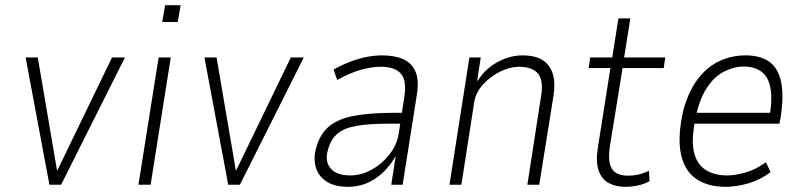

<svg xmlns="http://www.w3.org/2000/svg" viewBox="-20 -714 3100 742"><path d="M171 0 79 -492H126L202 -46H197L413 -492H463L216 0Z M607 -629 618 -694H678L667 -629ZM515 0 593 -492H640L562 0Z M862 0 770 -492H817L893 -46H888L1104 -492H1154L907 0Z M1325 8Q1271 8 1239.5 -14Q1208 -36 1199.5 -71.5Q1191 -107 1202 -143Q1217 -198 1253.5 -227Q1290 -256 1351.5 -267Q1413 -278 1502 -278H1544L1537 -236H1481Q1408 -236 1360 -228Q1312 -220 1285.5 -198.5Q1259 -177 1248 -137Q1234 -92 1257 -64Q1280 -36 1334 -36Q1376 -36 1416.5 -58.5Q1457 -81 1486.5 -119Q1516 -157 1522 -205L1542 -336Q1553 -402 1529.5 -429Q1506 -456 1453 -456Q1416 -456 1375 -444.5Q1334 -433 1283 -405L1269 -445Q1301 -463 1333.5 -475.5Q1366 -488 1397 -494Q1428 -500 1456 -500Q1505 -500 1538 -485.5Q1571 -471 1585.5 -438Q1600 -405 1591 -348L1536 0H1492L1509 -109H1508Q1488 -74 1460 -47.5Q1432 -21 1398.5 -6.5Q1365 8 1325 8Z M1717 0 1794 -492H1838L1824 -402H1826Q1856 -449 1903.5 -474.5Q1951 -500 1999 -500Q2048 -500 2076.5 -482Q2105 -464 2116 -429Q2127 -394 2119 -344L2064 0H2018L2070 -336Q2078 -378 2071.5 -404Q2065 -430 2043.5 -443Q2022 -456 1986 -456Q1951 -456 1913.5 -437.5Q1876 -419 1848 -389Q1820 -359 1813 -322L1763 0Z M2396 8Q2359 8 2332 -7Q2305 -22 2293.5 -55Q2282 -88 2290 -140L2339 -451H2255L2261 -492H2346L2370 -643H2416L2392 -492H2551L2545 -451H2386L2337 -149Q2328 -88 2345 -61.5Q2362 -35 2408 -35Q2428 -35 2447.5 -39.5Q2467 -44 2488 -54L2490 -14Q2472 -3 2446 2.5Q2420 8 2396 8Z M2784 8Q2713 8 2668 -24.5Q2623 -57 2610.5 -124Q2598 -191 2622 -293Q2644 -368 2680.5 -413.5Q2717 -459 2763.5 -479.5Q2810 -500 2861 -500Q2917 -500 2951.5 -476.5Q2986 -453 2998 -400.5Q3010 -348 2997 -261L2992 -236H2648L2655 -278H2976L2953 -256Q2966 -333 2957 -376.5Q2948 -420 2920.5 -438.5Q2893 -457 2854 -457Q2817 -457 2778.5 -437.5Q2740 -418 2711 -373.5Q2682 -329 2668 -257L2665 -241Q2651 -167 2663 -122Q2675 -77 2708.5 -56.5Q2742 -36 2790 -36Q2819 -36 2858.5 -46.5Q2898 -57 2940 -87L2958 -49Q2919 -19 2872.5 -5.5Q2826 8 2784 8Z"/></svg>

Font: Nunito Sans 7pt Condensed ExtraLight
Style: Italic
Weight: 250
Width: 3
Italic angle: -9°
Designer: Vernon Adams
Foundry: Vernon Adams
Version: Version 3.101;gftools[0.9.27]